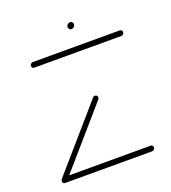

<svg xmlns="http://www.w3.org/2000/svg" viewBox="-117 -708 710 796"><g transform="rotate(-20 237.5 -310.0)"><path d="M431.5 -13.3Q431.5 -7.8 427.6 -3.9Q423.7 0 418.5 0H35.2Q30.4 0 27.2 -3Q24.1 -5.9 24.1 -10.7Q24.1 -16.3 28 -20.2Q31.9 -24.1 37 -24.1H420.4Q425.2 -24.1 428.3 -21.1Q431.5 -18.1 431.5 -13.3ZM37 -2.2Q32.2 -2.2 29.1 -5.6Q25.9 -8.9 25.9 -13.7Q25.9 -17.4 28.9 -21.9L264.8 -293.3Q268.1 -297.8 274.4 -297.8Q279.3 -297.8 282.4 -294.6Q285.6 -291.5 285.6 -286.7Q285.6 -282.2 282.6 -278.5L46.3 -6.7Q44.8 -4.8 42.2 -3.5Q39.6 -2.2 37 -2.2ZM474.8 -505.9Q474.8 -500.4 470.9 -496.7Q467 -493 461.9 -493H78.1Q73.3 -493 70.4 -495.9Q67.4 -498.9 67.4 -503.7Q67.4 -509.3 71.3 -513.1Q75.2 -517 80.4 -517H463.7Q468.1 -517 471.5 -513.9Q474.8 -510.7 474.8 -505.9ZM265.2 -603.7Q265.2 -610 270.2 -614.8Q275.2 -619.6 281.5 -619.6Q287 -619.6 290.7 -615.7Q294.4 -611.9 294.4 -606.7Q294.4 -600 289.6 -595.2Q284.8 -590.4 278.5 -590.4Q272.6 -590.4 268.9 -594.3Q265.2 -598.1 265.2 -603.7Z"/></g></svg>

Font: 26F Galaxy Sans Thin
Style: Italic
Weight: 100
Italic angle: -4.99998°
Designer: C₂₉H₂₅N₃O₅
Version: Version 1.200